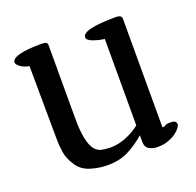

<svg xmlns="http://www.w3.org/2000/svg" viewBox="-93 -561 687 674"><g transform="rotate(-20 251.0 -224.0)"><path d="M89 -29Q71 -56 67 -81.5Q63 -107 63 -132L61 -405Q42 -408 29 -417.5Q16 -427 16 -434Q16 -449 44 -456.5Q72 -464 125 -464Q136 -464 141.5 -462.5Q147 -461 149 -454V-180Q149 -131 155 -102.5Q161 -74 171.5 -60Q182 -46 197.5 -42.5Q213 -39 232 -39Q260 -39 289 -50.5Q318 -62 342 -81V-404Q319 -407 299 -414.5Q279 -422 279 -433Q279 -448 311 -455.5Q343 -463 404 -463Q412 -463 418 -461Q424 -459 426 -451V-43Q435 -43 438.5 -46.5Q442 -50 459 -50Q480 -50 480 -35Q480 -31 474 -22.5Q468 -14 456.5 -5.5Q445 3 427.5 9.5Q410 16 387 16Q369 16 355.5 8Q342 0 342 -19V-44Q312 -18 279 -1Q246 16 200 16Q170 16 138 6.5Q106 -3 89 -29Z"/></g></svg>

Font: Asar
Style: Regular
Weight: 400
Designer: Eben Sorkin
Foundry: Eben Sorkin, Pria Ravichandran
Version: Version 1.003; ttfautohint (v1.3) -l 8 -r 50 -G 0 -x 0 -H 45